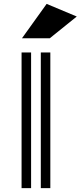

<svg xmlns="http://www.w3.org/2000/svg" viewBox="-20 -968 415 988"><path d="M236 -771H93L220 -948L375 -883ZM91 -698H140V0H91ZM190 -698H239V0H190Z"/></svg>

Font: Balans
Style: Regular
Weight: 400
Designer: Thomas Breure
Foundry: Thomas Breure
Version: Version 2.001